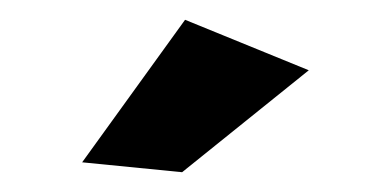

<svg xmlns="http://www.w3.org/2000/svg" viewBox="-20 -780 390 194"><path d="M167 -760 292 -709 164 -606 63 -616Z"/></svg>

Font: Montserrat Medium
Style: Regular
Weight: 500
Designer: Julieta Ulanovsky
Foundry: Julieta Ulanovsky
Version: Version 6.001